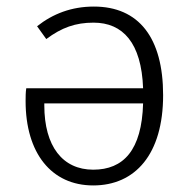

<svg xmlns="http://www.w3.org/2000/svg" viewBox="-20 -554 581 585"><path d="M266 -534C198 -534 141 -512 93 -474L121 -435C168 -470 210 -485 265 -485C354 -485 411 -424 416 -285H60C58 -273 58 -258 58 -246C58 -87 137 11 264 11C392 11 477 -84 477 -264C477 -439 403 -534 266 -534ZM264 -37C171 -37 115 -108 115 -233V-239H416C412 -96 356 -37 264 -37Z"/></svg>

Font: FiraGO Light
Style: Regular
Weight: 300
Designer: bBox Type
Foundry: bBox Type GmbH
Version: Version 1.001;PS 001.001;hotconv 1.0.88;makeotf.lib2.5.64775